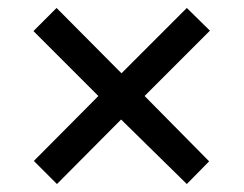

<svg xmlns="http://www.w3.org/2000/svg" viewBox="-20 -594 612 482"><path d="M449 -574 285 -410 122 -574 64 -516 227 -353 65 -190 123 -132 284 -294 449 -132 505 -189 343 -353 507 -517Z"/></svg>

Font: Noto Sans Medefaidrin Medium
Style: Regular
Weight: 500
Designer: Dalton Maag Ltd
Foundry: Dalton Maag Ltd
Version: Version 1.002